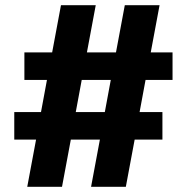

<svg xmlns="http://www.w3.org/2000/svg" viewBox="-20 -720 720 740"><path d="M85 0 119 -182H35V-288H138L161 -412H74V-518H181L215 -700H349L315 -518H427L461 -700H595L561 -518H645V-412H541L518 -288H606V-182H499L465 0H331L365 -182H253L219 0ZM272 -288H384L407 -412H295Z"/></svg>

Font: Golos Text
Style: Bold
Weight: 700
Designer: A.Korolkova, Vitaly Kuzmin
Foundry: ParaType Ltd
Version: Version 2.004